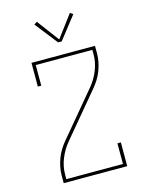

<svg xmlns="http://www.w3.org/2000/svg" viewBox="-139 -1047 877 1133"><g transform="rotate(-15 300.0 -480.5)"><path d="M106 0V-46Q106 -73 111.5 -99.5Q117 -126 126.5 -151Q136 -176 150.5 -199Q165 -222 182 -242L402 -505Q434 -543 453.5 -591Q473 -639 473 -689V-716H127V-590H106V-735H494V-689Q494 -662 488.5 -635.5Q483 -609 473.5 -584Q464 -559 449.5 -536Q435 -513 418 -493L198 -230Q166 -192 146.5 -144Q127 -96 127 -46V-19H473V-145H494V0ZM289 -811 181 -949 199 -961 300 -826 401 -961 419 -949 311 -811Z"/></g></svg>

Font: Iosevka Curly Slab ThEx
Style: Regular
Weight: 100
Width: 7
Monospace: yes
Designer: Belleve Invis
Foundry: Belleve Invis
Version: Version 11.1.0; ttfautohint (v1.8.3)